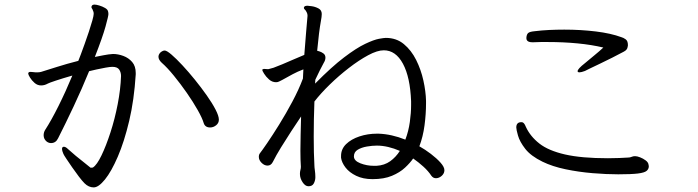

<svg xmlns="http://www.w3.org/2000/svg" viewBox="-20 -774 3040 836"><path d="M571 -450Q564 -338 542.5 -247.5Q521 -157 493 -92Q465 -27 437 7.5Q409 42 388 42Q366 42 348 24Q338 14 323.5 -5Q309 -24 294.5 -45Q280 -66 269 -82.5Q258 -99 256 -104Q250 -118 250 -125Q250 -135 258 -135Q266 -135 276 -125Q290 -112 310 -95.5Q330 -79 348 -65Q366 -51 374 -44Q375 -44 379.5 -44Q384 -44 385 -45Q402 -56 422 -97.5Q442 -139 461 -197.5Q480 -256 492.5 -320.5Q505 -385 507 -443Q507 -459 499 -471Q491 -483 469 -483Q460 -483 440 -479.5Q420 -476 400 -471.5Q380 -467 368 -464Q337 -388 301 -311.5Q265 -235 233 -172Q223 -151 202 -151Q193 -151 184 -157Q170 -168 170 -185Q170 -198 177 -209Q203 -249 234.5 -312Q266 -375 295 -445Q253 -433 223 -423Q193 -413 188 -410Q174 -402 159 -402Q143 -402 130.5 -413Q118 -424 110.5 -436.5Q103 -449 103 -453V-455Q104 -461 113 -461Q116 -461 119 -460.5Q122 -460 125 -460Q130 -459 134.5 -459Q139 -459 143 -459Q147 -459 151 -459.5Q155 -460 159 -461Q185 -469 227.5 -482.5Q270 -496 321 -509Q324 -516 331.5 -536Q339 -556 348.5 -582.5Q358 -609 367 -636Q376 -663 382 -684.5Q388 -706 388 -714Q388 -723 385 -727Q384 -732 381 -736Q378 -740 378 -744Q378 -745 380 -749Q383 -754 392 -754Q399 -754 412.5 -750Q426 -746 438 -739Q450 -732 451 -722Q452 -719 452 -712Q452 -704 439.5 -658.5Q427 -613 393 -526Q437 -535 452 -537Q467 -539 472 -539Q494 -539 517 -530.5Q540 -522 555.5 -504Q571 -486 571 -456ZM933 -253Q933 -238 921 -228.5Q909 -219 895 -219Q873 -219 867 -238Q861 -259 841 -294.5Q821 -330 793.5 -369.5Q766 -409 737 -444.5Q708 -480 684 -501Q670 -514 670 -527Q670 -537 679 -546Q689 -554 697 -554Q706 -554 726.5 -536.5Q747 -519 774 -490Q801 -461 828.5 -427Q856 -393 880 -359Q904 -325 918.5 -297Q933 -269 933 -253Z M1835 -324Q1835 -278 1828.5 -228.5Q1822 -179 1806 -137Q1831 -123 1856 -104Q1881 -85 1898 -66Q1915 -47 1915 -33Q1915 -30 1914.5 -27.5Q1914 -25 1913 -22Q1909 -12 1899 -5Q1889 2 1878 2Q1866 2 1858 -9Q1845 -29 1823.5 -48.5Q1802 -68 1779 -84Q1766 -65 1743.5 -44Q1721 -23 1686.5 -8.5Q1652 6 1602 6Q1561 6 1531 -8.5Q1501 -23 1484.5 -44.5Q1468 -66 1465 -87V-95Q1465 -125 1487 -146.5Q1509 -168 1545 -180Q1581 -192 1622 -192H1628Q1685 -190 1745 -166Q1759 -203 1764.5 -243Q1770 -283 1770 -316V-333Q1766 -438 1734.5 -496.5Q1703 -555 1651 -555Q1623 -555 1583 -533.5Q1543 -512 1499 -478Q1455 -444 1415.5 -405.5Q1376 -367 1349 -332Q1346 -254 1346 -179Q1346 -106 1349 -53Q1349 -46 1351 -32Q1353 -18 1353 -6V1Q1352 15 1345.5 26Q1339 37 1323 37Q1309 37 1297.5 19.5Q1286 2 1286 -16V-18Q1286 -26 1288 -33.5Q1290 -41 1290 -47V-49Q1289 -63 1288.5 -80Q1288 -97 1288 -118Q1288 -150 1289 -188Q1290 -226 1291 -267Q1272 -239 1248.5 -203Q1225 -167 1203.5 -132Q1182 -97 1168 -69Q1160 -53 1145 -53Q1131 -53 1119 -65Q1107 -77 1107 -91Q1107 -101 1112 -107Q1120 -117 1143 -150.5Q1166 -184 1195.5 -231.5Q1225 -279 1253 -331.5Q1281 -384 1299 -432L1301 -472Q1275 -462 1254.5 -451Q1234 -440 1209 -426Q1201 -422 1195 -419Q1189 -416 1182 -416Q1165 -416 1151.5 -428Q1138 -440 1130 -453Q1122 -466 1122 -469Q1122 -471 1123 -472Q1127 -474 1129 -474Q1133 -474 1136.5 -473.5Q1140 -473 1144 -473H1149Q1153 -474 1160 -476Q1167 -478 1171 -479Q1185 -484 1209 -494Q1233 -504 1259 -515.5Q1285 -527 1305 -535Q1309 -591 1313 -635.5Q1317 -680 1319 -705Q1319 -715 1314 -723Q1312 -728 1307.5 -732Q1303 -736 1303 -740Q1303 -741 1303.5 -741.5Q1304 -742 1304 -743Q1306 -749 1319 -749Q1322 -749 1337 -747Q1352 -745 1366.5 -737.5Q1381 -730 1381 -713Q1381 -707 1380 -699.5Q1379 -692 1377 -681Q1373 -659 1369 -627.5Q1365 -596 1361 -553Q1361 -553 1370 -550.5Q1379 -548 1388 -541.5Q1397 -535 1397 -523Q1397 -512 1390 -501Q1383 -488 1373 -468.5Q1363 -449 1353 -427Q1353 -423 1352.5 -419Q1352 -415 1352 -410Q1424 -483 1478 -524Q1532 -565 1570 -583Q1608 -601 1630 -605Q1652 -609 1660 -609Q1706 -609 1738.5 -582Q1771 -555 1792 -513Q1813 -471 1823.5 -423.5Q1834 -376 1835 -335ZM1619 -52Q1654 -54 1679 -72Q1704 -90 1721 -117Q1696 -128 1670.5 -134Q1645 -140 1621 -140Q1601 -140 1577.5 -136Q1554 -132 1537.5 -122Q1521 -112 1521 -93Q1521 -74 1549 -63Q1577 -52 1608 -52Z M2298 -590Q2272 -590 2272 -608V-610Q2273 -624 2279.5 -630Q2286 -636 2307 -638Q2339 -642 2371.5 -643.5Q2404 -645 2437 -645Q2509 -645 2574.5 -637Q2640 -629 2686 -612Q2694 -610 2704 -603Q2714 -596 2714 -578Q2714 -573 2713 -571Q2712 -557 2696 -549Q2674 -537 2646 -523Q2618 -509 2592 -496.5Q2566 -484 2548 -475.5Q2530 -467 2527 -465Q2511 -459 2503 -459Q2495 -459 2495 -464Q2495 -474 2527 -499Q2547 -516 2568.5 -533.5Q2590 -551 2607 -567Q2557 -579 2495.5 -585Q2434 -591 2366 -591Q2350 -591 2334.5 -591Q2319 -591 2303 -590ZM2746 -94Q2754 -94 2767 -89Q2780 -84 2791.5 -75.5Q2803 -67 2804 -56Q2804 -55 2804.5 -53.5Q2805 -52 2805 -50Q2805 -38 2795.5 -30Q2786 -22 2757.5 -18.5Q2729 -15 2672 -15Q2621 -15 2560.5 -20Q2500 -25 2442.5 -37Q2385 -49 2342 -70Q2291 -95 2267 -126Q2243 -157 2235.5 -183.5Q2228 -210 2228 -219Q2228 -241 2248 -242H2252Q2262 -242 2270 -221Q2289 -180 2328.5 -149Q2368 -118 2440 -101.5Q2512 -85 2627 -85Q2654 -85 2676.5 -86Q2699 -87 2715 -88Q2723 -88 2730 -91Q2737 -94 2744 -94Z"/></svg>

Font: QiushuiShotai Bright
Style: Regular
Weight: 400
Designer: Christian Thalmann (Catharsis Fonts)
Version: Version 1.250;